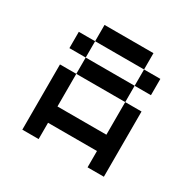

<svg xmlns="http://www.w3.org/2000/svg" viewBox="-139 -747 885 885"><g transform="rotate(30 304.0 -304.0)"><path d="M434 -347.2H173.6V-434H434ZM434 -520.8H520.8V-434H434ZM173.6 -434H86.8V-520.8H173.6ZM434 -607.6V-520.8H173.6V-607.6ZM434 -347.2H520.8V0H434V-86.8H173.6V0H86.8V-347.2H173.6V-173.6H434Z"/></g></svg>

Font: 8-bit Operator+ 8
Style: Regular
Weight: 400
Designer: GrandChaos9000
Version: Version 1.3.0 - August 1, 2014